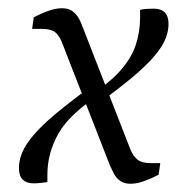

<svg xmlns="http://www.w3.org/2000/svg" viewBox="-20 -440 454 466"><path d="M297 6Q281 6 271 -1.5Q261 -9 256 -19.5Q251 -30 247 -38L130 -338Q123 -355 113 -362.5Q103 -370 80 -370H58L62 -398Q79 -407 97 -413.5Q115 -420 130 -420Q147 -420 156.5 -412.5Q166 -405 171.5 -395Q177 -385 180 -376L297 -76Q304 -60 314.5 -52Q325 -44 347 -44H369L365 -16Q348 -7 330 -0.5Q312 6 297 6ZM62 5Q26 5 26 -32Q26 -64 48.5 -95.5Q71 -127 113.5 -162.5Q156 -198 216 -241L227 -214Q150 -165 122.5 -117Q95 -69 95 -16V2Q87 3 78.5 4Q70 5 62 5ZM204 -178 193 -205Q244 -237 271.5 -268Q299 -299 309.5 -331Q320 -363 320 -397V-416Q328 -418 337 -418.5Q346 -419 353 -419Q389 -419 389 -382Q389 -351 367.5 -320.5Q346 -290 305 -255.5Q264 -221 204 -178Z"/></svg>

Font: Yrsa Light
Style: Italic
Weight: 300
Italic angle: -7.10001°
Designer: Anna Giedrys (Yrsa+Rasa design), David Brezina (Yrsa art-direction, Rasa art-direction, design)
Foundry: Rosetta Type Foundry
Version: Version 2.004